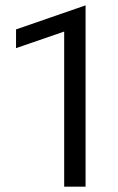

<svg xmlns="http://www.w3.org/2000/svg" viewBox="-20 -698 440 718"><path d="M300 -678V0H220V-580L40 -518V-588Z"/></svg>

Font: Madhuban Light
Style: Regular
Weight: 300
Designer: jaikishan Patel
Foundry: MagicType
Version: Version 1.000